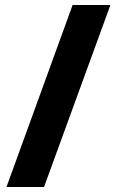

<svg xmlns="http://www.w3.org/2000/svg" viewBox="-20 -743 467 772"><path d="M424 -723 157 9H6L272 -723Z"/></svg>

Font: Noto Sans Hebrew Thin ExtraBold
Style: Regular
Weight: 800
Version: Version 3.001